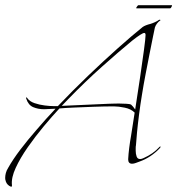

<svg xmlns="http://www.w3.org/2000/svg" viewBox="-48 -618 683 740"><path d="M-2 95Q0 106 -12 98.5Q-24 91 -27 76Q-28 74 -28 67Q-28 59 -25.5 49Q-23 39 -16 28Q2 -4 30.5 -41.5Q59 -79 94 -119Q111 -139 129 -159Q147 -179 166 -199H165Q154 -199 143.5 -198Q133 -197 122 -197Q99 -197 80 -205Q61 -213 53 -238Q52 -241 53.5 -242.5Q55 -244 57 -240Q66 -227 85 -220.5Q104 -214 124.5 -211.5Q145 -209 158 -209H175Q232 -269 291.5 -326Q351 -383 406 -432Q461 -481 502 -514Q512 -521 532 -526Q539 -528 549 -532.5Q559 -537 564 -541Q567 -543 569.5 -541.5Q572 -540 568 -538Q562 -534 556.5 -526.5Q551 -519 549 -512Q547 -503 541.5 -476Q536 -449 528.5 -411Q521 -373 513 -331.5Q505 -290 499 -252Q493 -216 488 -177Q483 -138 480 -106.5Q477 -75 476 -58Q475 -54 475 -48Q475 -42 475 -37Q475 -25 478.5 -15Q482 -5 492 -5Q498 -5 506 -9Q524 -17 539 -27.5Q554 -38 566 -51Q570 -56 570.5 -52.5Q571 -49 567 -46Q552 -30 532 -16.5Q512 -3 489 5Q483 7 475.5 10Q468 13 461 13Q446 13 446 -4Q447 -24 450 -48Q453 -72 457 -94L471 -184Q457 -198 433 -203Q409 -208 391 -208Q355 -208 314 -206.5Q273 -205 237.5 -203.5Q202 -202 181 -200Q153 -170 120.5 -131Q88 -92 59 -50.5Q30 -9 12.5 29Q-5 67 -2 95ZM473 -196Q483 -259 492 -320.5Q501 -382 507 -426.5Q513 -471 513 -483Q513 -491 508 -491Q499 -491 461 -461Q410 -419 345 -361Q280 -303 215 -236L190 -210L369 -218Q374 -218 385.5 -218.5Q397 -219 410 -219Q426 -219 440 -218Q454 -217 457 -215Q465 -208 473 -196ZM478 -586Q477 -586 477 -587Q477 -589 480.5 -593.5Q484 -598 485 -598H614Q615 -598 615 -597Q615 -595 612.5 -590.5Q610 -586 608 -586Z"/></svg>

Font: Explora
Style: Regular
Weight: 400
Designer: Robert E. Leuschke
Foundry: Robert E. Leuschke
Version: Version 1.010